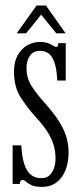

<svg xmlns="http://www.w3.org/2000/svg" viewBox="-20 -684 302 714"><path d="M136 11Q110 11 96.8 4.5Q83.5 -2 76.8 -8.2Q70 -14.5 64 -14.5Q58 -14.5 56 -10.5Q54 -6.5 54 0H27V-143.5H59Q61 -112 66.2 -89Q71.5 -66 80.5 -51Q89.5 -36 102.8 -28.8Q116 -21.5 134 -21.5Q153.5 -21.5 165 -32.8Q176.5 -44 181.5 -60.8Q186.5 -77.5 186.5 -94.5Q186.5 -121 179.2 -145.2Q172 -169.5 156.2 -194.2Q140.5 -219 114 -247.5Q80.5 -284.5 56.2 -323Q32 -361.5 32 -417.5Q32 -454 45.8 -478.5Q59.5 -503 81.2 -515.5Q103 -528 127.5 -528Q147 -528 158.8 -523.5Q170.5 -519 177.5 -514.2Q184.5 -509.5 189 -509.5Q193 -509.5 194.8 -513Q196.5 -516.5 197 -523.5H224.5V-384.5H193Q191.5 -415 186.8 -436Q182 -457 174 -470Q166 -483 154.8 -489Q143.5 -495 128.5 -495Q104.5 -495 91.5 -477Q78.5 -459 78.5 -430Q78.5 -395.5 95.8 -366.8Q113 -338 147 -300.5Q175.5 -268.5 195.2 -239.2Q215 -210 225 -180.2Q235 -150.5 235 -116.5Q235 -79 223.2 -50.2Q211.5 -21.5 189.5 -5.2Q167.5 11 136 11ZM42 -560 116 -663.5H151L224 -560H189.5L133 -629.5L77 -560Z"/></svg>

Font: Imbue Thin 10pt Light
Style: Regular
Weight: 300
Version: Version 1.102